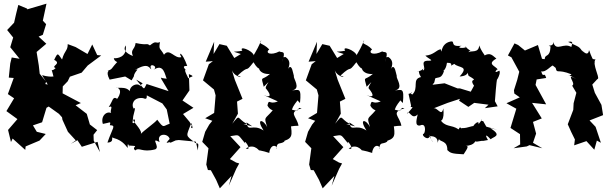

<svg xmlns="http://www.w3.org/2000/svg" viewBox="-20 -794 3334 1049"><path d="M246 -212 302 -172 319 -153 321 -140 351 -74 394 -27 367 -8 403 -28 427 8 513 -19 526 37 492 -26 491 -58 511 -83 471 -114 454 -172 393 -219 422 -231 322 -284 323 -322 350 -350 362 -375 426 -397 471 -450 455 -433 533 -491 511 -493 484 -551 458 -499 393 -537 350 -553C350 -515 334 -522 319 -469C295 -501 297 -511 276 -467C320 -445 254 -433 284 -422C257 -394 259 -435 272 -376C201 -370 193 -415 241 -332C200 -344 192 -316 226 -330L232 -348L197 -391L192 -436L180 -510L233 -555L191 -594L214 -604L232 -662L214 -681L234 -774L129 -743L128 -747L80 -767C72 -735 64 -703 57 -670L19 -630L52 -589L36 -536L87 -473L44 -480L36 -447L28 -370L55 -368L23 -280L57 -257L15 -187L88 -134L81 -150L24 -84L40 -18L49 -37L118 25L120 6L196 -26L230 -62L181 -74L160 -109L210 -126L234 -205Z M1016 -128 980 -171 1037 -205 977 -245 1015 -300 1012 -389C1049 -374 1026 -378 1009 -366C991 -402 979 -432 1011 -394C975 -431 979 -433 1003 -434C974 -514 953 -510 971 -482C934 -470 906 -535 876 -495C856 -533 846 -519 854 -564C828 -553 837 -577 799 -546C776 -561 792 -544 721 -559C716 -520 691 -525 706 -488C664 -505 652 -524 667 -546C676 -479 616 -474 602 -476C605 -449 656 -445 630 -465C581 -415 599 -418 567 -407C588 -407 551 -412 579 -359L664 -376L699 -355L711 -376C713 -404 750 -424 717 -411C793 -458 797 -418 807 -415C785 -456 853 -433 817 -411C876 -453 881 -381 891 -364C842 -368 860 -379 861 -363L901 -296L781 -335C762 -301 775 -300 724 -359C784 -325 749 -347 748 -322C734 -350 662 -320 699 -263C695 -336 618 -306 616 -317C665 -301 607 -236 619 -255C595 -270 597 -243 574 -209C608 -223 569 -179 594 -173C564 -194 528 -159 542 -117C580 -123 587 -135 580 -110C616 -108 596 -99 567 -15C612 -17 580 -53 601 -40C655 -26 672 11 678 14C673 -36 697 30 683 1C753 4 693 5 719 28C741 8 755 41 828 22C858 9 797 -47 852 -18C832 -66 898 -69 907 -35C870 5 908 -26 911 -14L940 -27L957 -29L1050 -20L1061 28C1068 -27 1060 -2 1045 -15C989 -58 998 -47 1025 -122C1046 -70 1009 -106 1030 -104ZM708 -159C723 -218 718 -201 710 -201C696 -223 709 -264 761 -258C778 -251 783 -253 782 -273L867 -229L891 -196L907 -118C868 -105 877 -90 839 -140C827 -123 765 -81 746 -59C767 -73 710 -125 707 -139C726 -152 715 -110 704 -124Z M1260 -477 1219 -544 1179 -553 1147 -499 1150 -566 1104 -457 1143 -460 1121 -443 1089 -355 1149 -305C1152 -294 1155 -284 1158 -273L1150 -177L1101 -148L1140 -134L1123 -113L1101 -74L1085 -19L1119 16L1107 105L1116 135L1132 136L1161 189L1181 235L1245 167L1230 221L1271 128L1287 99L1270 94L1236 75L1294 10L1238 -50C1291 -57 1274 -65 1320 -10C1307 -44 1364 34 1323 17C1375 -16 1403 42 1396 27C1439 35 1459 47 1451 39C1462 -19 1502 7 1490 20C1493 -23 1509 -3 1533 -20C1546 -63 1530 -49 1511 -18C1583 -36 1577 -52 1567 -123C1556 -87 1542 -106 1611 -107C1601 -161 1550 -180 1628 -202C1596 -214 1628 -177 1575 -195C1594 -251 1637 -247 1576 -277L1619 -231C1628 -319 1612 -302 1575 -300C1629 -309 1579 -369 1586 -378C1580 -398 1576 -439 1559 -425C1537 -396 1588 -453 1539 -483C1515 -475 1538 -498 1521 -455C1545 -523 1521 -504 1506 -513C1460 -489 1426 -504 1451 -524C1414 -563 1388 -549 1408 -575C1376 -499 1364 -498 1368 -490C1357 -521 1283 -546 1304 -517C1256 -507 1236 -519 1296 -499ZM1358 -104C1300 -119 1301 -113 1330 -116C1271 -148 1295 -175 1249 -118L1280 -173L1275 -239L1305 -254L1263 -358L1247 -410C1265 -367 1323 -369 1278 -381C1350 -448 1313 -387 1365 -454C1398 -398 1408 -423 1414 -435C1378 -435 1396 -385 1455 -390C1408 -349 1404 -385 1421 -320C1478 -377 1418 -317 1435 -308C1463 -273 1460 -258 1420 -275L1498 -240C1448 -219 1452 -259 1441 -218C1439 -227 1442 -202 1470 -191C1426 -139 1421 -160 1440 -99C1419 -143 1376 -150 1420 -81C1359 -121 1335 -68 1327 -125Z M1822 -477 1781 -544 1741 -553 1709 -499 1712 -566 1666 -457 1705 -460 1683 -443 1651 -355 1711 -305C1714 -294 1717 -284 1720 -273L1712 -177L1663 -148L1702 -134L1685 -113L1663 -74L1647 -19L1681 16L1669 105L1678 135L1694 136L1723 189L1743 235L1807 167L1792 221L1833 128L1849 99L1832 94L1798 75L1856 10L1800 -50C1853 -57 1836 -65 1882 -10C1869 -44 1926 34 1885 17C1937 -16 1965 42 1958 27C2001 35 2021 47 2013 39C2024 -19 2064 7 2052 20C2055 -23 2071 -3 2095 -20C2108 -63 2092 -49 2073 -18C2145 -36 2139 -52 2129 -123C2118 -87 2104 -106 2173 -107C2163 -161 2112 -180 2190 -202C2158 -214 2190 -177 2137 -195C2156 -251 2199 -247 2138 -277L2181 -231C2190 -319 2174 -302 2137 -300C2191 -309 2141 -369 2148 -378C2142 -398 2138 -439 2121 -425C2099 -396 2150 -453 2101 -483C2077 -475 2100 -498 2083 -455C2107 -523 2083 -504 2068 -513C2022 -489 1988 -504 2013 -524C1976 -563 1950 -549 1970 -575C1938 -499 1926 -498 1930 -490C1919 -521 1845 -546 1866 -517C1818 -507 1798 -519 1858 -499ZM1920 -104C1862 -119 1863 -113 1892 -116C1833 -148 1857 -175 1811 -118L1842 -173L1837 -239L1867 -254L1825 -358L1809 -410C1827 -367 1885 -369 1840 -381C1912 -448 1875 -387 1927 -454C1960 -398 1970 -423 1976 -435C1940 -435 1958 -385 2017 -390C1970 -349 1966 -385 1983 -320C2040 -377 1980 -317 1997 -308C2025 -273 2022 -258 1982 -275L2060 -240C2010 -219 2014 -259 2003 -218C2001 -227 2004 -202 2032 -191C1988 -139 1983 -160 2002 -99C1981 -143 1938 -150 1982 -81C1921 -121 1897 -68 1889 -125Z M2697 -85 2637 -102 2620 -132C2590 -132 2633 -161 2594 -115C2603 -151 2537 -87 2582 -102C2564 -114 2540 -92 2501 -94C2510 -70 2496 -117 2486 -87C2444 -116 2411 -95 2381 -147C2386 -120 2410 -138 2402 -202C2392 -151 2369 -213 2346 -201L2426 -232L2493 -254L2488 -244L2539 -210L2571 -232L2649 -222L2629 -203L2699 -213L2684 -241C2686 -267 2691 -340 2697 -372C2673 -321 2722 -389 2708 -408C2663 -383 2707 -430 2700 -414C2686 -435 2638 -443 2692 -474C2663 -498 2654 -512 2607 -478C2650 -488 2620 -487 2598 -546C2596 -501 2553 -520 2538 -508C2560 -536 2561 -496 2521 -542C2548 -530 2457 -527 2502 -544C2432 -536 2472 -573 2441 -567C2382 -555 2396 -485 2388 -525C2363 -521 2351 -494 2304 -490C2324 -470 2354 -463 2322 -462C2266 -465 2316 -416 2290 -409C2296 -445 2304 -407 2257 -403C2289 -409 2253 -415 2280 -373C2228 -361 2271 -313 2232 -277C2209 -292 2255 -292 2212 -281L2226 -217C2214 -193 2263 -236 2203 -171C2215 -204 2227 -133 2262 -169C2258 -146 2243 -105 2274 -108C2310 -126 2304 -72 2296 -64C2274 -58 2326 -16 2328 -56C2334 -23 2362 5 2325 -50C2400 -54 2354 24 2378 -34C2386 -18 2425 -26 2424 26C2440 41 2445 46 2513 49C2537 13 2545 -1 2517 4C2585 0 2569 -30 2584 -20C2647 -31 2591 -18 2646 -29C2626 -63 2638 -58 2661 -33C2673 -47 2729 -51 2658 -94ZM2570 -326 2552 -293 2493 -311H2480L2409 -339L2344 -331C2348 -347 2350 -323 2358 -366C2378 -374 2392 -364 2406 -406C2390 -404 2416 -403 2422 -451C2470 -452 2423 -421 2462 -445C2486 -421 2546 -436 2491 -376C2563 -380 2521 -431 2540 -380C2605 -342 2537 -374 2569 -327Z M3016 -423C3024 -388 3023 -420 3102 -388C3091 -370 3055 -403 3128 -363C3063 -397 3131 -338 3106 -326L3129 -287L3114 -230L3111 -172L3116 -204L3082 -115C3094 -87 3107 -59 3121 -32L3117 0L3184 -23L3227 24L3241 -26L3263 -14L3234 -101L3201 -136L3275 -165L3266 -221L3230 -287L3216 -332L3241 -359C3240 -365 3228 -347 3247 -364C3255 -375 3217 -441 3232 -467C3251 -465 3184 -485 3231 -451C3204 -492 3204 -512 3198 -520C3192 -469 3141 -545 3167 -507C3140 -544 3149 -534 3084 -565C3129 -576 3090 -530 3105 -535C3059 -567 3019 -506 3002 -566C3008 -533 2958 -552 2988 -540C2985 -475 2957 -502 2956 -471C2918 -470 2909 -514 2950 -443L2919 -548L2848 -518L2811 -548L2791 -557L2755 -491L2774 -481L2817 -402L2806 -358L2788 -301L2790 -283L2820 -262L2747 -230L2801 -200L2769 -95L2821 -61L2822 -5L2786 16L2858 6L2873 -1L2943 16L2892 -14L2909 -64L2892 -128L2940 -147L2887 -232L2964 -224L2906 -330L2912 -360L2964 -368C2953 -408 2948 -361 2937 -405C2958 -395 2992 -436 3000 -436Z"/></svg>

Font: Asimov Aggro
Style: Medium
Weight: 500
Designer: Google
Version: Version 2.000980; 2014